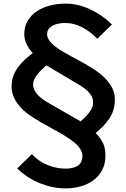

<svg xmlns="http://www.w3.org/2000/svg" viewBox="-20 -839 697 1060"><path d="M614 -290Q614 -229 583.5 -184.5Q553 -140 508 -105Q534 -78 548 -50.5Q562 -23 562 19Q562 67 543.5 101Q525 135 494 157.5Q463 180 423 190.5Q383 201 341 201Q272 201 201.5 173Q131 145 75 91L156 12Q194 53 243.5 72.5Q293 92 341 92Q385 92 410 75.5Q435 59 435 18Q435 7 429 -5.5Q423 -18 415 -28Q398 -48 375 -64.5Q352 -81 324 -98Q295 -115 264 -131.5Q233 -148 204 -165Q173 -183 144 -203Q115 -223 93 -247Q71 -271 57.5 -299.5Q44 -328 44 -363Q44 -394 54 -420.5Q64 -447 80.5 -469.5Q97 -492 118 -510.5Q139 -529 161 -546Q141 -567 127.5 -594Q114 -621 114 -651Q114 -693 133 -724.5Q152 -756 183.5 -777Q215 -798 256 -808.5Q297 -819 341 -819Q410 -819 477 -788Q544 -757 598 -704L517 -625Q479 -665 433.5 -688.5Q388 -712 341 -712Q294 -712 267 -695.5Q240 -679 240 -650Q240 -618 284 -583Q297 -573 311 -564Q325 -555 341 -546Q358 -536 375 -527Q392 -518 410 -508Q446 -489 482 -467Q518 -445 547.5 -419Q577 -393 595.5 -361Q614 -329 614 -290ZM494 -274Q494 -293 485 -309Q476 -325 462 -338Q448 -351 431.5 -361.5Q415 -372 400 -381L236 -478Q224 -468 211.5 -456Q199 -444 188 -430.5Q177 -417 170 -402.5Q163 -388 163 -373Q163 -356 170.5 -341Q178 -326 190 -313.5Q202 -301 217.5 -290Q233 -279 249 -270L425 -169Q437 -179 449 -191Q461 -203 471 -216Q481 -229 487.5 -243.5Q494 -258 494 -274Z"/></svg>

Font: TypoPRO Sinkin Sans
Style: 500 Medium
Weight: 500
Designer: Keith Bates
Foundry: K-Type
Version: Sinkin Sans (version 1.0)  by Keith Bates   •   © 2014   www